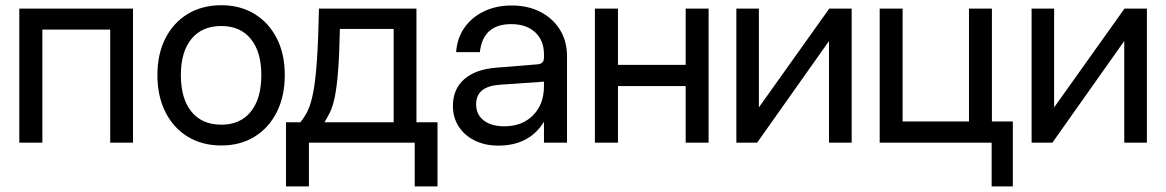

<svg xmlns="http://www.w3.org/2000/svg" viewBox="-20 -532 4350 716"><path d="M52 -500H476V0H391V-421.5H138V0H52Z M567 -252Q567 -330.5 596.8 -389Q626.5 -447.5 680.2 -480Q734 -512.5 805.5 -512.5Q876 -512.5 929.2 -480Q982.5 -447.5 1012.2 -389Q1042 -330.5 1042 -252Q1042 -173.5 1012.2 -114.2Q982.5 -55 929.2 -22.2Q876 10.5 805.5 10.5Q734 10.5 680.2 -22.2Q626.5 -55 596.8 -114.2Q567 -173.5 567 -252ZM954.5 -252Q954.5 -339 915.2 -387Q876 -435 805.5 -435Q733.5 -435 694 -387Q654.5 -339 654.5 -252Q654.5 -164 694 -115.5Q733.5 -67 805.5 -67Q876 -67 915.2 -115.5Q954.5 -164 954.5 -252Z M1169.5 -500H1533V-76H1611.5V163H1526.5V0H1132V163H1046.5V-76H1100Q1115.5 -94.5 1127.5 -119Q1139.5 -143.5 1148 -187.2Q1156.5 -231 1161.8 -306Q1167 -381 1169.5 -500ZM1190 -76H1448V-424H1247.5Q1245.5 -324.5 1240.5 -263.8Q1235.5 -203 1228 -168.2Q1220.5 -133.5 1210.8 -113.8Q1201 -94 1190 -76Z M2094.5 -322.5V0H2008.5V-78Q1954.5 11 1838 11Q1788.5 11 1750.2 -8Q1712 -27 1690.5 -60.2Q1669 -93.5 1669 -137Q1669 -199.5 1711 -236.5Q1753 -273.5 1829.5 -279.5L1983 -292Q2008.5 -293.5 2008.5 -316.5V-330Q2008.5 -381 1975.8 -411.5Q1943 -442 1886.5 -442Q1781 -442 1769.5 -337.5H1681Q1684.5 -389.5 1711.8 -428.5Q1739 -467.5 1784.5 -489.5Q1830 -511.5 1888 -511.5Q1949 -511.5 1995.5 -487.5Q2042 -463.5 2068.2 -421Q2094.5 -378.5 2094.5 -322.5ZM1755.5 -143Q1755.5 -105 1783.8 -83Q1812 -61 1860.5 -61Q1927 -61 1967.8 -102Q2008.5 -143 2008.5 -210.5V-227.5L1844 -216Q1755.5 -210 1755.5 -143Z M2198.5 -500H2284.5V-290H2537V-500H2622.5V0H2537V-211H2284.5V0H2198.5Z M2810 -500V-131.5L3072.5 -500H3156V0H3071.5V-379L2803.5 0H2726V-500Z M3757 -79V163H3678V0H3260.5V-500H3346V-79H3593.5V-500H3679V-79Z M3911 -500V-131.5L4173.5 -500H4257V0H4172.5V-379L3904.5 0H3827V-500Z"/></svg>

Font: Overused Grotesk
Style: Regular
Weight: 450
Version: Version 0.004